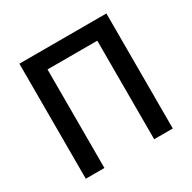

<svg xmlns="http://www.w3.org/2000/svg" viewBox="-155 -854 1010 1009"><g transform="rotate(-30 350.0 -349.0)"><path d="M86 0V-698H614V0H501V-598H199V0Z"/></g></svg>

Font: IBM Plex Sans Medium
Style: Regular
Weight: 500
Designer: Mike Abbink, Paul van der Laan, Pieter van Rosmalen
Foundry: Bold Monday
Version: Version 3.201